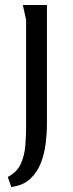

<svg xmlns="http://www.w3.org/2000/svg" viewBox="-20 -517 291 765"><path d="M167 -497V-25Q167 13 162 54.5Q157 96 142.5 133Q128 170 100 196Q72 222 25 228L11 188Q48 169 63 135.5Q78 102 81 62.5Q84 23 84 -13V-438L71 -497Z"/></svg>

Font: Rosario Light
Style: Regular
Weight: 400
Version: Version 1.101; ttfautohint (v1.8.1.43-b0c9)